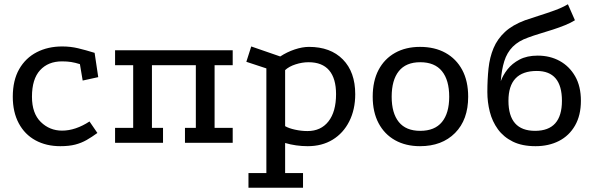

<svg xmlns="http://www.w3.org/2000/svg" viewBox="-20 -670 2786 901"><path d="M355 -369Q333 -376 314 -379Q295 -382 271 -382Q206 -382 168 -340.5Q130 -299 130 -216Q130 -138 171.5 -97.5Q213 -57 271 -57Q303 -57 335.5 -68Q368 -79 400 -100L437 -46Q411 -27 386.5 -13Q362 1 333 8.5Q304 16 263 16Q197 16 146.5 -11.5Q96 -39 68 -91.5Q40 -144 40 -216Q40 -293 70 -345.5Q100 -398 152.5 -425Q205 -452 272 -452Q311 -452 346.5 -443.5Q382 -435 424 -422L441 -308L368 -292Z M520 -434H1072V-364H987V-70H1072V0H848V-70H899V-364H693V-70H745V0H520V-70H605V-364H520Z M1146 211V142H1230V-349L1136 -380L1159 -452L1295 -405Q1327 -426 1363 -438Q1399 -450 1430 -450Q1531 -450 1589 -391Q1647 -332 1647 -228Q1647 -156 1619 -100.5Q1591 -45 1541 -14.5Q1491 16 1424 16Q1369 16 1318 1V142H1402V211ZM1423 -55Q1486 -55 1521.5 -100.5Q1557 -146 1557 -228Q1557 -302 1524.5 -340Q1492 -378 1428 -378Q1398 -378 1367 -368Q1336 -358 1318 -341V-78Q1335 -68 1364.5 -61.5Q1394 -55 1423 -55Z M1951 -450Q2020 -450 2070.5 -422Q2121 -394 2149 -342Q2177 -290 2177 -216Q2177 -108 2115.5 -46Q2054 16 1951 16Q1884 16 1834 -12Q1784 -40 1756.5 -92Q1729 -144 1729 -216Q1729 -290 1756.5 -342Q1784 -394 1834 -422Q1884 -450 1951 -450ZM1952 -378Q1885 -378 1851.5 -336Q1818 -294 1818 -216Q1818 -139 1851.5 -97.5Q1885 -56 1952 -56Q2020 -56 2054 -97.5Q2088 -139 2088 -216Q2088 -294 2054 -336Q2020 -378 1952 -378Z M2678 -575Q2659 -563 2632 -552Q2605 -541 2574 -531Q2543 -521 2513 -512Q2483 -503 2459 -494Q2413 -478 2386 -450.5Q2359 -423 2346.5 -383Q2334 -343 2330 -289Q2340 -317 2361.5 -344.5Q2383 -372 2418 -390.5Q2453 -409 2503 -409Q2561 -409 2606.5 -384Q2652 -359 2679 -312Q2706 -265 2706 -197Q2706 -129 2678.5 -81Q2651 -33 2603 -8.5Q2555 16 2493 16Q2430 16 2386.5 -5.5Q2343 -27 2316.5 -63.5Q2290 -100 2278.5 -145.5Q2267 -191 2267 -238Q2267 -297 2272.5 -349Q2278 -401 2296 -444Q2314 -487 2349.5 -520Q2385 -553 2444 -575Q2473 -585 2509.5 -596.5Q2546 -608 2582 -621Q2618 -634 2645 -650ZM2499 -337Q2366 -337 2366 -197Q2366 -56 2491 -56Q2617 -56 2617 -197Q2617 -337 2499 -337Z"/></svg>

Font: Podkova Medium
Style: Regular
Weight: 500
Designer: Ilya Yudin
Foundry: Cyreal (www.cyreal.org)
Version: Version 2.103